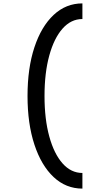

<svg xmlns="http://www.w3.org/2000/svg" viewBox="-20 -965 640 1130"><path d="M465 145Q368 145 295.5 77Q223 9 182.5 -114Q142 -237 142 -400Q142 -564 182.5 -686.5Q223 -809 295.5 -877Q368 -945 465 -945V-853Q398 -853 348 -796.5Q298 -740 270 -638Q242 -536 242 -400Q242 -264 270 -162Q298 -60 348 -3.5Q398 53 465 53Z"/></svg>

Font: Victor Mono Thin
Style: Bold
Weight: 700
Monospace: yes
Version: Version 1.561;gftools[0.9.30]